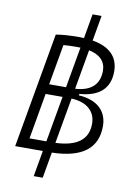

<svg xmlns="http://www.w3.org/2000/svg" viewBox="-106 -916 798 1139"><g transform="rotate(10 293.0 -347.0)"><path d="M179.7 156.2H233.9L261.2 0C442.4 -3.9 532.7 -72.8 532.7 -206.1C532.7 -299.3 469.2 -356 360.4 -362.3L361.8 -371.1C480.5 -379.9 542 -436 542 -537.6C542 -625.5 488.3 -679.2 384.3 -696.8L411.1 -849.6H356.9L331.1 -702.1C321.3 -702.6 311 -703.1 300.3 -703.1C245.6 -703.1 197.8 -699.7 162.6 -693.4L40.5 0H105.5H207ZM320.8 -335.9C412.6 -332 466.8 -285.2 466.8 -209C466.8 -115.2 401.9 -65.4 272 -60.5ZM217.8 -60.1H116.2L164.6 -336.4H266.6ZM175.3 -396.5 218.3 -640.1C242.2 -642.1 269.5 -643.1 298.8 -643.1C306.2 -643.1 313.5 -643.1 320.3 -642.6L276.9 -396.5ZM331.5 -397 373.5 -636.2C440.4 -622.1 475.6 -585.9 475.6 -529.8C475.6 -447.8 425.8 -402.3 331.5 -397Z"/></g></svg>

Font: Cascadia Code NF Light
Style: Italic
Weight: 300
Italic angle: -10°
Monospace: yes
Designer: Aaron Bell
Foundry: Saja Typeworks
Version: Version 2404.023